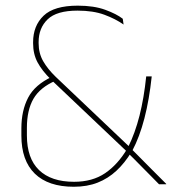

<svg xmlns="http://www.w3.org/2000/svg" viewBox="-20 -668 624 696"><path d="M556.5 0Q544 -13 529 -28Q514 -43 498.8 -58.5Q483.5 -74 469.5 -88.2Q455.5 -102.5 444.5 -113L440 -118.5L167 -377.5L164 -380.5Q132.5 -411.5 116.2 -441.8Q100 -472 100 -511V-515Q100 -574.5 138 -611Q176 -647.5 262 -647.5Q320.5 -647.5 361.5 -632.5Q402.5 -617.5 425 -600L428 -579Q399 -599.5 358.5 -614.5Q318 -629.5 261 -629.5Q185.5 -629.5 152.8 -598Q120 -566.5 120 -515.5V-511.5Q120 -475 136.5 -446.2Q153 -417.5 182 -389.5L449.5 -135.5L454 -130.5Q465 -119.5 477.5 -107Q490 -94.5 503.2 -81Q516.5 -67.5 530.2 -53.8Q544 -40 557.2 -26.8Q570.5 -13.5 582.5 -1.5V0ZM247.5 9Q155 9 106.2 -38.5Q57.5 -86 57.5 -176.5V-203Q57.5 -267 82 -314Q106.5 -361 169 -390L181.5 -375.5Q125 -351 101.2 -309.8Q77.5 -268.5 77.5 -204.5V-177Q77.5 -94 121.5 -51.5Q165.5 -9 248.5 -9Q315 -9 361 -40.2Q407 -71.5 441 -128.5L445 -136Q469.5 -185 485.8 -249Q502 -313 510 -391H530Q521 -306.5 503.5 -239Q486 -171.5 459.5 -121.5L456.5 -117Q432.5 -77.5 402.2 -49.2Q372 -21 334 -6Q296 9 247.5 9Z"/></svg>

Font: Anek Odia Thin
Style: Regular
Weight: 250
Version: Version 1.003